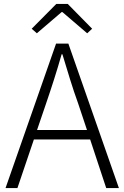

<svg xmlns="http://www.w3.org/2000/svg" viewBox="-20 -949 627 969"><path d="M291 -888H295L420 -781L445 -804L322 -929H264L140 -804L166 -781ZM516 0H580L325 -729H263L8 0H68L151 -245H435ZM167 -293 212 -425C241 -510 266 -587 291 -675H295C322 -587 344 -510 375 -425L419 -293Z"/></svg>

Font: Spoqa Han Sans Neo Light
Style: Regular
Weight: 300
Designer: [Spoqa Han Sans Neo] Dong-huui Kim ___ Younghwa Kang ___ Yujin Lee ___ [Noto Sans] Ryoko NISHIZUKA ____ (kana & ideograp
Foundry: Spoqa (http://www.spoqa-han-sans.com)
Version: Version 1.100;hotconv 1.0.109;makeotfexe 2.5.65596